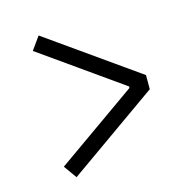

<svg xmlns="http://www.w3.org/2000/svg" viewBox="-93 -725 806 801"><g transform="rotate(-15 310.0 -325.0)"><path d="M141.5 -19 531.5 -294.5V-355.5L141.5 -631L101.5 -575L451 -328V-321.5L101.5 -75Z"/></g></svg>

Font: Monaspace Krypton Light
Style: Regular
Weight: 300
Designer: Riley Cran & the Lettermatic Team
Foundry: Lettermatic
Version: Version 1.101 (Monaspace Krypton)